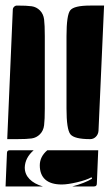

<svg xmlns="http://www.w3.org/2000/svg" viewBox="-26 -510 394 690"><path d="M-6 160 -1 40Q-1 30 9 30H95Q64 57 63 92Q63 116 80 133.5Q97 151 128 160ZM117 84Q117 53 144 30H327L322 150Q322 160 312 160H234Q279 148 305 132L303 127Q285 137 251 145Q217 153 196 153Q157 153 137 135.5Q117 118 117 84ZM213 -120V-380Q213 -456 226.5 -473Q240 -490 298 -490H348L328 -40Q327 -27 318.5 -18.5Q310 -10 298 -10Q241 -10 227 -27.5Q213 -45 213 -120ZM0 -10 20 -475Q20 -481 24.5 -485.5Q29 -490 35 -490Q71 -490 88 -487.5Q105 -485 117.5 -472.5Q130 -460 132.5 -440Q135 -420 135 -380V-120Q135 -80 132.5 -60Q130 -40 117.5 -27.5Q105 -15 88 -12.5Q71 -10 35 -10Z"/></svg>

Font: PrimecolorB
Style: Medium
Weight: 500
Designer: gluk
Foundry: gluk
Version: Version 0.672